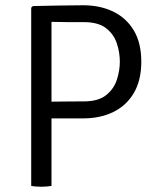

<svg xmlns="http://www.w3.org/2000/svg" viewBox="-20 -706 596 729"><path d="M516.5 -472Q516.5 -401.5 488.5 -353.5Q460.5 -305.5 410.8 -281Q361 -256.5 296 -256.5H143.5V-319.5Q161.5 -320 191.8 -320.2Q222 -320.5 251.8 -320.8Q281.5 -321 298 -321Q353.5 -321 383 -344.8Q412.5 -368.5 423.8 -403.5Q435 -438.5 435 -472Q435 -506 423.8 -540.8Q412.5 -575.5 383 -598.8Q353.5 -622 298 -622Q273.5 -622 238.2 -622Q203 -622 175.5 -623V0Q167.5 1.5 157.2 2.2Q147 3 136 3Q126 3 116 2.2Q106 1.5 98.5 0V-677L105 -683Q157 -684 202.8 -685Q248.5 -686 296 -686Q360 -686 409.8 -662Q459.5 -638 488 -590.5Q516.5 -543 516.5 -472Z"/></svg>

Font: Signika
Style: Regular
Weight: 300
Designer: Anna Giedry
Foundry: Anna Giedry
Version: Version 2.000